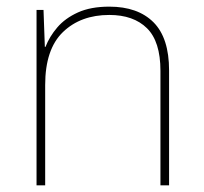

<svg xmlns="http://www.w3.org/2000/svg" viewBox="-20 -558 613 578"><path d="M309 -538Q395 -538 442 -491Q489 -444 489 -346V0H463V-345Q463 -433 422.5 -473Q382 -513 309 -513Q223 -513 169.5 -461.5Q116 -410 116 -302V0H90V-528H111L115 -417H117Q129 -448 152.5 -475.5Q176 -503 214.5 -520.5Q253 -538 309 -538Z"/></svg>

Font: Noto Sans Bengali Thin
Style: Regular
Weight: 100
Designer: Jelle Bosma - Monotype Design Team
Foundry: Monotype Imaging Inc.
Version: Version 2.003; ttfautohint (v1.8.4.7-5d5b)